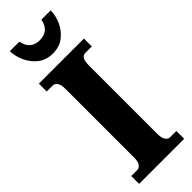

<svg xmlns="http://www.w3.org/2000/svg" viewBox="-306 -950 967 967"><g transform="rotate(-45 177.5 -466.5)"><path d="M18 0V-56H62Q73 -56 83.5 -68.5Q94 -81 94 -109V-601Q94 -633 83.5 -645.5Q73 -658 62 -658H18V-714H339V-658H293Q278 -658 269.5 -645Q261 -632 261 -600V-110Q261 -83 271 -69.5Q281 -56 293 -56H339V0ZM176 -771Q129 -771 97 -796Q65 -821 48 -858.5Q31 -896 30 -933H98Q105 -897 125.5 -881Q146 -865 176 -865Q207 -865 227.5 -881Q248 -897 255 -933H321Q321 -896 304 -858.5Q287 -821 255 -796Q223 -771 176 -771Z"/></g></svg>

Font: Noto Serif ExtraCondensed Black
Style: Regular
Weight: 900
Width: 2
Designer: Monotype Design Team
Foundry: Monotype Imaging Inc.
Version: Version 2.015; ttfautohint (v1.8.4.7-5d5b)